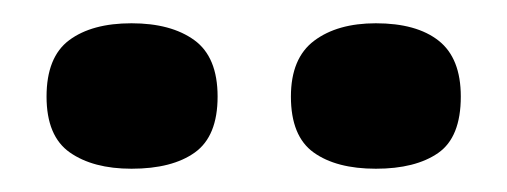

<svg xmlns="http://www.w3.org/2000/svg" viewBox="-20 -739 436 165"><path d="M303 -594Q269 -594 249.5 -608Q230 -622 230 -656Q230 -689 250 -704Q270 -719 303 -719Q338 -719 357 -704Q376 -689 376 -656Q376 -621 356.5 -607.5Q337 -594 303 -594ZM93 -594Q60 -594 40 -608Q20 -622 20 -656Q20 -690 39.5 -704.5Q59 -719 93 -719Q127 -719 147 -704.5Q167 -690 167 -656Q167 -622 147.5 -608Q128 -594 93 -594Z"/></svg>

Font: Bricolage Grotesque 28pt
Style: Bold
Weight: 700
Designer: Mathieu Triay
Foundry: Atelier Triay
Version: Version 1.000;gftools[0.9.30]